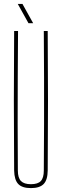

<svg xmlns="http://www.w3.org/2000/svg" viewBox="-20 -959 317 984"><path d="M138.5 5Q93.5 5 73.5 -16Q53.5 -37 52.5 -85Q51 -264.5 51 -442.8Q51 -621 52.5 -800H72.5Q71.5 -680.5 71 -561.5Q70.5 -442.5 70.5 -323.5Q70.5 -204.5 71.5 -85Q71.5 -47.5 87.5 -31.2Q103.5 -15 138.5 -15Q174 -15 189.2 -31.2Q204.5 -47.5 204.5 -85Q205.5 -204.5 205.8 -323.5Q206 -442.5 205.8 -561.5Q205.5 -680.5 204.5 -800H224.5Q226 -621 226 -442.8Q226 -264.5 224.5 -85Q224 -37 203.8 -16Q183.5 5 138.5 5ZM126 -840 71 -939H95L150 -840Z"/></svg>

Font: Big Shoulders Display SC Thin
Style: Regular
Weight: 100
Designer: Patric King
Foundry: XO Type Co
Version: Version 2.002